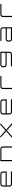

<svg xmlns="http://www.w3.org/2000/svg" viewBox="5375 -6115 740 11530"><g transform="rotate(-90 5745.0 -350.0)"><path d="M1027 -700H490.5C350.5 -700 304 -654 304 -514V-186C304 -46 350.5 0 490.5 0H1213V-65.5H500C394 -65.5 374 -85.5 374 -191V-317.5H1213V-514C1213 -654 1167 -700 1027 -700ZM374 -382.5V-509C374 -614.5 394 -634.5 500 -634.5H1017.5C1123 -634.5 1143 -614.5 1143 -509V-382.5Z M1831.5 -700V0H1901.5V-634.5H2522C2627.5 -634.5 2647.5 -614.5 2647.5 -509V0H2717.5V-514C2717.5 -654 2671.5 -700 2531.5 -700Z M3243.5 -688.5 3624 -348 3244 -11.5V0H3331.5L3673 -304.5L4013.5 0H4102V-11.5L3723 -349L4104 -688.5V-700H4021.5L3674 -392.5L3328.5 -700H3243.5Z M5357 -700H4820.5C4680.5 -700 4634 -654 4634 -514V-186C4634 -46 4680.5 0 4820.5 0H5543V-65.5H4830C4724 -65.5 4704 -85.5 4704 -191V-317.5H5543V-514C5543 -654 5497 -700 5357 -700ZM4704 -382.5V-509C4704 -614.5 4724 -634.5 4830 -634.5H5347.5C5453 -634.5 5473 -614.5 5473 -509V-382.5Z M6161.5 -514V0H6231.5V-509C6231.5 -614.5 6251.5 -634.5 6357.5 -634.5H6945V-700H6347.5C6207.5 -700 6161.5 -654 6161.5 -514Z M7663.5 -634.5H8334.5V-387H7663.5C7558 -387 7537.5 -407 7537.5 -510.5C7537.5 -614.5 7558 -634.5 7663.5 -634.5ZM7469 -507.5C7469 -367.5 7515.5 -321.5 7655.5 -321.5H8334.5V-191C8334.5 -85.5 8314.5 -65.5 8209 -65.5H7526V0H8218.5C8358.5 0 8404.5 -46 8404.5 -186V-700H7655.5C7515.5 -700 7469 -654 7469 -514Z M9203.5 -313H9805V-65.5H9203.5C9098.5 -65.5 9078 -85.5 9078 -189C9078 -293 9098.5 -313 9203.5 -313ZM9009.5 -186C9009.5 -46 9055.5 0 9195.5 0H9871.5V-27H9873.5V-514C9873.5 -654 9827.5 -700 9687.5 -700H9057V-634.5H9679.5C9785 -634.5 9805 -614.5 9805 -509V-378.5H9195.5C9055.5 -378.5 9009.5 -332.5 9009.5 -192.5Z M10487 -514V0H10557V-509C10557 -614.5 10577 -634.5 10683 -634.5H11270.5V-700H10673C10533 -700 10487 -654 10487 -514Z"/></g></svg>

Font: Melete Light
Style: Regular
Weight: 300
Width: 6
Designer: Sora Sagano
Foundry: DOT COLON
Version: Version 0.200;FEAKit 1.0